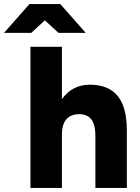

<svg xmlns="http://www.w3.org/2000/svg" viewBox="-98 -932 693 952"><path d="M53 0V-700H209V-440Q234 -476 269 -494Q304 -512 347 -512Q408 -512 449 -487.5Q490 -463 510.5 -413Q531 -363 531 -285V0H375V-256Q375 -296 366 -319.5Q357 -343 340 -354Q323 -365 300 -366Q255 -367 232 -341.5Q209 -316 209 -264V0ZM192 -769 49 -901V-912H201L327 -769ZM-78 -769 48 -912H200V-901L57 -769Z"/></svg>

Font: Figtree ExtraBold
Style: Regular
Weight: 800
Designer: Erik Kennedy
Foundry: Erik Kennedy
Version: Version 2.002